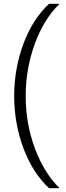

<svg xmlns="http://www.w3.org/2000/svg" viewBox="-20 -822 348 1018"><path d="M240.2 175.8Q153.3 95.2 104.2 -36.4Q55.2 -168 55.2 -313Q55.2 -458 104.2 -589.6Q153.3 -721.2 240.2 -801.8H295.9Q211.9 -720.7 164.1 -588.4Q116.2 -456.1 116.2 -313Q116.2 -166 165.3 -34.7Q214.4 96.7 295.9 175.8Z"/></svg>

Font: Lumene Sans Expanded Light
Style: Regular
Weight: 300
Width: 7
Designer: Deni Anggara
Version: Version 1.003;Glyphs 3.1.2 (3151)